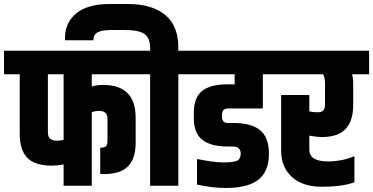

<svg xmlns="http://www.w3.org/2000/svg" viewBox="-60 -923 1854 954"><path d="M256 -554H178V-264Q178 -224 223 -224Q242 -224 256 -228ZM432 -372Q414 -372 396 -366V0H256V-106Q226 -100 199 -100Q113 -100 75.5 -139Q38 -178 38 -258V-554H-40V-671H684V-554H396V-493Q418 -501 452 -501Q614 -501 614 -338V-214Q614 -135 576 -96.5Q538 -58 455 -58Q444 -58 438 -59V-189Q460 -189 467 -197Q474 -205 474 -228V-333Q474 -372 432 -372Z M826 -687V-671H908V-554H826V0H686V-554H604V-671H686V-684Q686 -734 658 -754Q630 -774 557 -774H495Q449 -774 426.5 -763Q404 -752 404 -723H263V-736Q263 -810 319 -856.5Q375 -903 483 -903H577Q694 -903 760 -849.5Q826 -796 826 -687Z M1246 -384H1072Q1043 -384 1043 -353V-343Q1043 -312 1072 -312H1097Q1189 -312 1232.5 -276Q1276 -240 1276 -163V-156Q1276 -71 1223.5 -30Q1171 11 1062 11Q996 11 919 -6V-133Q1002 -116 1051 -116Q1100 -116 1118 -124.5Q1136 -133 1136 -159Q1136 -195 1097 -195H1072Q988 -195 945.5 -228Q903 -261 903 -336V-362Q903 -438 944 -471Q985 -504 1072 -504H1106V-554H828V-671H1337V-554H1246Z M1537 -242Q1517 -242 1477 -249V-179Q1477 -121 1569 -121Q1639 -121 1701 -147V-17Q1638 5 1540.5 5Q1443 5 1390 -44Q1337 -93 1337 -174V-451H1477V-370Q1495 -365 1517 -365Q1539 -365 1547 -375Q1555 -385 1555 -404V-507Q1555 -538 1545 -554H1257V-671H1774V-554H1689Q1695 -538 1695 -507V-402Q1695 -323 1657.5 -282.5Q1620 -242 1537 -242Z"/></svg>

Font: Khand
Style: Bold
Weight: 700
Designer: Devanagari: Sanchit Sawaria, Jyotish Sonowal; Latin: Satya Rajpurohit
Foundry: Indian Type Foundry
Version: Version 1.101;PS 1.0;hotconv 1.0.78;makeotf.lib2.5.61930; tt